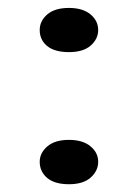

<svg xmlns="http://www.w3.org/2000/svg" viewBox="-20 -459 349 484"><path d="M153.8 -327.6Q117.7 -327.6 98.9 -343Q80.1 -358.4 80.1 -383.3Q80.1 -406.2 99.1 -422.6Q118.2 -439 153.8 -439Q188.5 -439 208 -422.9Q227.5 -406.7 227.5 -383.3Q227.5 -360.8 208.7 -344.2Q189.9 -327.6 153.8 -327.6ZM153.8 5.4Q117.7 5.4 98.9 -10.5Q80.1 -26.4 80.1 -51.3Q80.1 -73.2 99.1 -89.8Q118.2 -106.4 153.8 -106.4Q188.5 -106.4 208 -90.3Q227.5 -74.2 227.5 -51.3Q227.5 -28.3 208.7 -11.5Q189.9 5.4 153.8 5.4Z"/></svg>

Font: Kameron SemiBold
Style: Regular
Weight: 600
Designer: Vernon Adams
Foundry: Vernon Adams
Version: Version 1.100